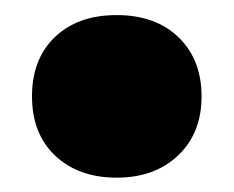

<svg xmlns="http://www.w3.org/2000/svg" viewBox="-20 -232 318 261"><path d="M138.5 9.5Q87 9.5 55.2 -20.2Q23.5 -50 23.5 -101Q23.5 -152 54.8 -181.8Q86 -211.5 138.5 -211.5Q191.5 -211.5 222.8 -181.2Q254 -151 254 -101Q254 -51 222.2 -20.8Q190.5 9.5 138.5 9.5Z"/></svg>

Font: Encode Sans SmCnd XBd
Style: Regular
Weight: 800
Width: 4
Designer: Multiple Designers
Foundry: Impallari Type
Version: Version 3.002; ttfautohint (v1.8.3) -l 8 -r 50 -G 200 -x 14 